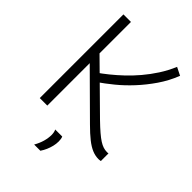

<svg xmlns="http://www.w3.org/2000/svg" viewBox="-266 -812 1136 1136"><g transform="rotate(45 302.0 -243.5)"><path d="M576 10Q549 10 522.5 -1Q496 -12 465.5 -36Q435 -60 395 -100L138 -355V0H75V-700H138V-437L418 -161Q451 -129 475 -108.5Q499 -88 517 -76.5Q535 -65 550.5 -60Q566 -55 581 -55Q584 -55 587 -55Q590 -55 594 -56V8Q589 9 584 9.5Q579 10 576 10ZM245 -304 205 -343Q234 -363 267.5 -390Q301 -417 336 -450Q371 -483 404.5 -522.5Q438 -562 467.5 -607.5Q497 -653 519 -705L569 -680Q543 -614 504.5 -558Q466 -502 422 -454.5Q378 -407 332 -369.5Q286 -332 245 -304ZM246 218Q263 188 271 159.5Q279 131 279 105Q279 94 277 84Q275 74 271 67H330Q333 74 334.5 83Q336 92 336 102Q336 123 331 143Q326 163 318 181.5Q310 200 298 218Z"/></g></svg>

Font: Georama ExtraCondensed Thin Light
Style: Regular
Weight: 300
Version: Version 1.001